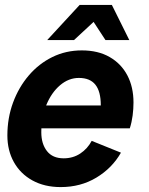

<svg xmlns="http://www.w3.org/2000/svg" viewBox="-20 -748 606 781"><path d="M227 13Q161 13 112 -14Q63 -41 36.5 -88.5Q10 -136 10 -197Q10 -268 33 -330.5Q56 -393 97 -441Q138 -489 193 -516Q248 -543 313 -543Q379 -543 426 -516Q473 -489 498 -441.5Q523 -394 523 -331Q523 -305 519.5 -278Q516 -251 508 -226H94L114 -319H431L385 -265Q388 -278 389 -292Q390 -306 390 -320Q390 -376 368 -403.5Q346 -431 301 -431Q259 -431 224 -401Q189 -371 168.5 -321Q148 -271 148 -210Q148 -163 171 -133.5Q194 -104 239 -104Q277 -104 306.5 -123.5Q336 -143 353 -175L472 -127Q436 -64 372 -25.5Q308 13 227 13ZM172 -585 304 -728H400L390 -686L281 -585ZM409 -585 343 -686 339 -728H435L506 -585Z"/></svg>

Font: Radio Canada Big SemiBold
Style: Italic
Weight: 600
Italic angle: -12°
Designer: Étienne Aubert Bonn
Foundry: Coppers and Brasses
Version: Version 1.001